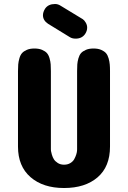

<svg xmlns="http://www.w3.org/2000/svg" viewBox="-20 -945 644 969"><path d="M286.1 -916 397.9 -848.1Q405.8 -842.8 412.8 -830.8Q419.9 -818.8 419.9 -805.2Q419.9 -788.6 409.2 -772.9Q393.1 -750 361.8 -750Q343.8 -750 332 -757.8L222.2 -825.2Q196.8 -842.3 196.8 -868.2Q196.8 -884.3 208 -901.9Q224.1 -924.8 257.8 -924.8Q272.9 -924.8 286.1 -916ZM70.8 -205.1V-585.9Q70.8 -606 72 -620.1Q73.2 -634.3 77.9 -650.6Q82.5 -667 91.1 -676.8Q99.6 -686.5 115.5 -693.4Q131.3 -700.2 153.8 -700.2Q176.3 -700.2 192.4 -693.4Q208.5 -686.5 217 -676.8Q225.6 -667 230.2 -650.4Q234.9 -633.8 235.8 -620.1Q236.8 -606.4 236.8 -585.9V-191.9Q236.8 -188.5 237.3 -183.3Q237.8 -178.2 241.7 -164.8Q245.6 -151.4 252 -141.1Q258.3 -130.9 271.7 -122.3Q285.2 -113.8 303.2 -113.8Q321.3 -113.8 334.7 -121.8Q348.1 -129.9 354.5 -141.4Q360.8 -152.8 364.5 -164.3Q368.2 -175.8 368.7 -183.6L369.1 -191.9V-585.9Q369.1 -606.4 370.1 -620.1Q371.1 -633.8 375.7 -650.4Q380.4 -667 388.9 -676.8Q397.5 -686.5 413.6 -693.4Q429.7 -700.2 452.1 -700.2Q474.6 -700.2 490.5 -693.4Q506.3 -686.5 514.9 -676.8Q523.4 -667 528.1 -650.6Q532.7 -634.3 533.9 -620.1Q535.2 -606 535.2 -585.9V-205.1Q535.2 -104 472.4 -50Q409.7 3.9 303.2 3.9Q197.3 3.9 134 -51Q70.8 -106 70.8 -205.1Z"/></svg>

Font: Concert One
Style: Regular
Weight: 400
Designer: Johan Kallas, Mihkel Virkus
Foundry: Johan Kallas, Mihkel Virkus
Version: Version 1.003